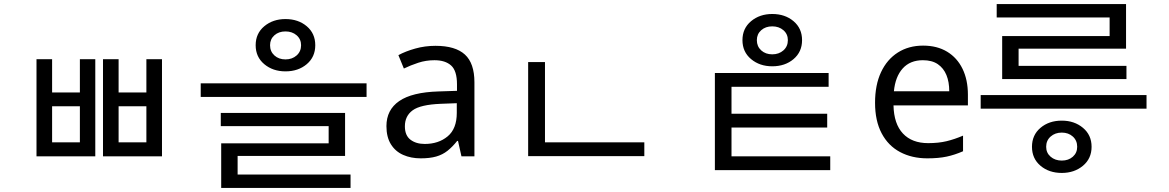

<svg xmlns="http://www.w3.org/2000/svg" viewBox="-20 -771 5765 947"><path d="M160 -479H237V-315H374V-479H450V0H160ZM237 -247V-69H374V-247ZM488 -479H565V-315H702V-479H779V0H488ZM565 -247V-69H702V-247Z M1388 -677Q1451 -677 1493 -641.5Q1535 -606 1535 -548Q1535 -490 1493 -454.5Q1451 -419 1388 -419Q1326 -419 1283.5 -454.5Q1241 -490 1241 -548Q1241 -606 1283.5 -641.5Q1326 -677 1388 -677ZM1388 -616Q1355 -616 1333.5 -597Q1312 -578 1312 -548Q1312 -517 1333.5 -497.5Q1355 -478 1388 -478Q1421 -478 1443 -497.5Q1465 -517 1465 -548Q1465 -578 1443 -597Q1421 -616 1388 -616ZM970 -360H1788V-293H970ZM1069 -214H1682V-2H1152V112H1071V-64H1601V-149H1069ZM1071 90H1709V156H1071Z M2128 -545Q2226 -545 2273 -502Q2320 -459 2320 -365V0H2256L2239 -76H2235Q2212 -47 2187.5 -27.5Q2163 -8 2131.5 1Q2100 10 2055 10Q2007 10 1968.5 -7Q1930 -24 1908 -59.5Q1886 -95 1886 -149Q1886 -229 1949 -272.5Q2012 -316 2143 -320L2234 -323V-355Q2234 -422 2205 -448Q2176 -474 2123 -474Q2081 -474 2043 -461.5Q2005 -449 1972 -433L1945 -499Q1980 -518 2028 -531.5Q2076 -545 2128 -545ZM2154 -259Q2054 -255 2015.5 -227Q1977 -199 1977 -148Q1977 -103 2004.5 -82Q2032 -61 2075 -61Q2143 -61 2188 -98.5Q2233 -136 2233 -214V-262Z M2585 -69H3158V-1H2585ZM2585 -465H2668V-43H2585Z M3789 -702Q3852 -702 3894 -666.5Q3936 -631 3936 -573Q3936 -515 3894 -479.5Q3852 -444 3789 -444Q3727 -444 3684.5 -479.5Q3642 -515 3642 -573Q3642 -631 3684.5 -666.5Q3727 -702 3789 -702ZM3789 -641Q3756 -641 3734.5 -622Q3713 -603 3713 -573Q3713 -542 3734.5 -522.5Q3756 -503 3789 -503Q3822 -503 3844 -522.5Q3866 -542 3866 -573Q3866 -603 3844 -622Q3822 -641 3789 -641ZM3506 -411H4067V-343H3588V35H3506ZM3506 0H4075V68H3506ZM3525 -210H4060V-142H3525Z M4533 -546Q4602 -546 4651.5 -516Q4701 -486 4727.5 -431.5Q4754 -377 4754 -304V-251H4387Q4389 -160 4433.5 -112.5Q4478 -65 4558 -65Q4609 -65 4648.5 -74.5Q4688 -84 4730 -102V-25Q4689 -7 4649 1.5Q4609 10 4554 10Q4478 10 4419.5 -21Q4361 -52 4328.5 -113.5Q4296 -175 4296 -264Q4296 -352 4325.5 -415Q4355 -478 4408.5 -512Q4462 -546 4533 -546ZM4532 -474Q4469 -474 4432.5 -433.5Q4396 -393 4389 -321H4662Q4662 -367 4648 -401Q4634 -435 4605.5 -454.5Q4577 -474 4532 -474Z M5217 82Q5154 82 5112 46.5Q5070 11 5070 -47Q5070 -105 5112 -140.5Q5154 -176 5217 -176Q5279 -176 5321.5 -140.5Q5364 -105 5364 -47Q5364 11 5321.5 46.5Q5279 82 5217 82ZM5217 21Q5250 21 5271.5 2Q5293 -17 5293 -47Q5293 -78 5271.5 -97.5Q5250 -117 5217 -117Q5184 -117 5162 -97.5Q5140 -78 5140 -47Q5140 -17 5162 2Q5184 21 5217 21ZM5635 -235H4817V-302H5635ZM5536 -381H4923V-593H5453V-707H5534V-531H5004V-446H5536ZM5534 -685H4896V-751H5534Z"/></svg>

Font: korean15
Style: Book
Weight: 400
Designer: Jelle Bosma - Monotype Design Team
Foundry: Monotype Imaging Inc.
Version: Version 2.003